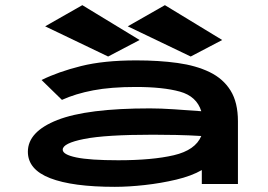

<svg xmlns="http://www.w3.org/2000/svg" viewBox="-20 -713 1040 744"><path d="M425 11Q261 11 174.5 -22.5Q88 -56 88 -125Q88 -203 202.5 -248Q317 -293 561 -293Q602 -293 654.5 -289.5Q707 -286 760 -282Q742 -340 677 -358Q612 -376 506 -376Q410 -376 341.5 -363Q273 -350 220 -326L141 -403Q206 -435 294 -457Q382 -479 508 -479Q596 -479 668 -469Q740 -459 792.5 -433.5Q845 -408 873.5 -362Q902 -316 902 -243V0H762V-54Q722 -31 663 -17Q604 -3 541 4Q478 11 425 11ZM223 -133Q223 -114 275.5 -103Q328 -92 438 -92Q570 -92 653.5 -111.5Q737 -131 760 -186Q712 -189 662.5 -190Q613 -191 573 -191Q389 -191 306 -174.5Q223 -158 223 -133ZM399 -494 155 -611 299 -693 521 -558ZM719 -494 475 -611 619 -693 841 -558Z"/></svg>

Font: Inconsolata UltraExpanded ExtraBold
Style: Regular
Weight: 800
Width: 9
Monospace: yes
Designer: Raph Levien, Cyreal, Brenton Simpson
Foundry: Raph Levien, Cyreal, Google
Version: Version 3.001; ttfautohint (v1.8.2.53-6de2)